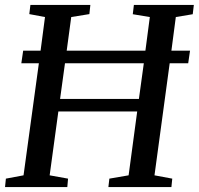

<svg xmlns="http://www.w3.org/2000/svg" viewBox="-20 -763 810 783"><path d="M0.5 0 4 -34.5 76 -48 138.5 -505H67L74.5 -556.5H145.5L163.5 -693.5L99.5 -705.5L104 -743H348.5L344.5 -705.5L270.5 -693.5L252 -556.5H573L591 -693.5L521.5 -705L526 -743H770.5L766 -705L697 -693.5L679 -556.5H755L747.5 -505H672L610 -48L682.5 -34.5L679 0H422L426 -34.5L504.5 -48L539.5 -308.5H218L182.5 -48L257.5 -34.5L254.5 0ZM225 -359.5H546.5L566.5 -505H245Z"/></svg>

Font: Merriweather 48pt
Style: Italic
Weight: 400
Italic angle: -7.8°
Version: Version 2.101